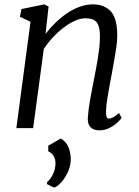

<svg xmlns="http://www.w3.org/2000/svg" viewBox="-20 -588 638 881"><path d="M189 -432.5Q209.5 -459.5 234.8 -484Q260 -508.5 288.2 -527.5Q316.5 -546.5 346.2 -557.2Q376 -568 406 -568Q457.5 -568 487.8 -536.5Q518 -505 518 -424Q518 -400 513.5 -369Q509 -338 503.2 -306Q497.5 -274 492.5 -247Q488 -222 482.2 -192.2Q476.5 -162.5 472 -132.8Q467.5 -103 466.5 -78.5Q466 -62 468.8 -53Q471.5 -44 478 -44Q488 -44 499.8 -50Q511.5 -56 526 -69.5L538 -47Q535 -41.5 520.5 -27.5Q506 -13.5 484.2 -1.8Q462.5 10 436 10Q419 10 406.8 4Q394.5 -2 388.2 -14.8Q382 -27.5 383 -48.5Q384 -65.5 386.8 -87Q389.5 -108.5 393.8 -132Q398 -155.5 402.5 -178.8Q407 -202 411 -222.5Q415 -244 419.8 -268.5Q424.5 -293 428.8 -319Q433 -345 435.8 -370.2Q438.5 -395.5 438.5 -418Q438.5 -451.5 432 -470Q425.5 -488.5 411 -496.2Q396.5 -504 371.5 -504Q349.5 -504 324 -492.8Q298.5 -481.5 272.8 -462Q247 -442.5 223.2 -417Q199.5 -391.5 181 -363.5L132 0H55L120 -488L71.5 -511L78.5 -546.5L183.5 -568L203 -558ZM228 273 196 257V247.5Q212 234.5 223.2 210.8Q234.5 187 234.5 161Q234.5 140.5 225.2 126.2Q216 112 201.5 106.5V80.5L259 47.5Q282 61.5 292.2 83.2Q302.5 105 304.5 134Q306.5 166.5 293.5 196.8Q280.5 227 261.8 247.8Q243 268.5 228 273Z"/></svg>

Font: Merriweather Light 18pt Light
Style: Italic
Weight: 300
Italic angle: -7.8°
Version: Version 2.101